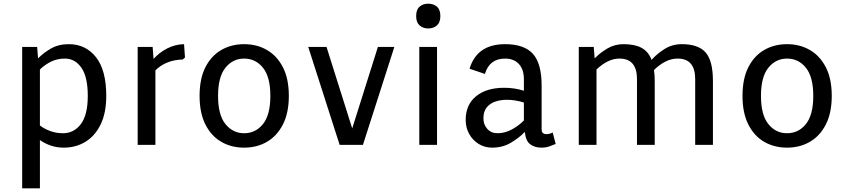

<svg xmlns="http://www.w3.org/2000/svg" viewBox="-20 -784 4591 1039"><path d="M100 235V-530H181L186 -468Q215 -498 256 -521.5Q297 -545 352 -545Q444 -545 499.5 -474.5Q555 -404 555 -265Q555 -173 524.5 -110.5Q494 -48 442 -16.5Q390 15 325 15Q288 15 255.5 4Q223 -7 196 -26V235ZM321 -63Q380 -63 417.5 -112.5Q455 -162 455 -265Q455 -368 420.5 -417.5Q386 -467 331 -467Q291 -467 257.5 -451Q224 -435 196 -408V-105Q219 -87 251.5 -75Q284 -63 321 -63Z M725 0V-530H806L811 -465Q842 -500 885 -522Q928 -544 976 -545L981 -473L969 -462Q923 -461 885 -445.5Q847 -430 821 -403V0Z M1301 15Q1232 15 1177.5 -16.5Q1123 -48 1091.5 -110.5Q1060 -173 1060 -265Q1060 -358 1091.5 -420Q1123 -482 1177.5 -513.5Q1232 -545 1301 -545Q1370 -545 1424.5 -513.5Q1479 -482 1511 -420Q1543 -358 1543 -265Q1543 -173 1511 -110.5Q1479 -48 1424.5 -16.5Q1370 15 1301 15ZM1301 -63Q1363 -63 1403 -112.5Q1443 -162 1443 -265Q1443 -368 1403 -417.5Q1363 -467 1301 -467Q1240 -467 1200 -417.5Q1160 -368 1160 -265Q1160 -162 1200 -112.5Q1240 -63 1301 -63Z M1818 0 1648 -530H1747L1886 -89L2025 -530H2114L1944 0Z M2297 -630Q2269 -630 2250.5 -646.5Q2232 -663 2232 -697Q2232 -732 2250.5 -748Q2269 -764 2297 -764Q2326 -764 2344.5 -748Q2363 -732 2363 -697Q2363 -663 2344.5 -646.5Q2326 -630 2297 -630ZM2249 0V-530H2345V0Z M2643 15Q2603 15 2570.5 -5Q2538 -25 2519 -59Q2500 -93 2500 -135Q2500 -217 2556 -263Q2612 -309 2709 -309Q2736 -309 2763 -305Q2790 -301 2815 -293V-356Q2815 -408 2788 -437.5Q2761 -467 2713 -467Q2629 -467 2604 -384L2521 -412Q2561 -545 2713 -545Q2817 -545 2864 -492.5Q2911 -440 2911 -321V-85Q2911 -69 2918.5 -63.5Q2926 -58 2937 -58Q2945 -58 2954.5 -60.5Q2964 -63 2971 -67L2987 -5Q2971 2 2952 8.5Q2933 15 2910 15Q2874 15 2849.5 -3Q2825 -21 2820 -70Q2789 -38 2744.5 -11.5Q2700 15 2643 15ZM2672 -63Q2710 -63 2747 -82Q2784 -101 2815 -132V-229Q2794 -236 2770 -240Q2746 -244 2723 -244Q2690 -244 2661 -234.5Q2632 -225 2614 -203Q2596 -181 2596 -143Q2596 -110 2617 -86.5Q2638 -63 2672 -63Z M3112 0V-530H3193L3198 -468Q3227 -498 3266.5 -521.5Q3306 -545 3354 -545Q3415 -545 3452 -525Q3489 -505 3506 -460Q3535 -493 3576.5 -519Q3618 -545 3669 -545Q3760 -545 3799 -499.5Q3838 -454 3838 -346V0H3742V-356Q3742 -467 3647 -467Q3613 -467 3580.5 -450.5Q3548 -434 3519 -405Q3521 -392 3522 -377.5Q3523 -363 3523 -346V0H3427V-356Q3427 -467 3332 -467Q3299 -467 3267.5 -451Q3236 -435 3208 -408V0Z M4239 15Q4170 15 4115.5 -16.5Q4061 -48 4029.5 -110.5Q3998 -173 3998 -265Q3998 -358 4029.5 -420Q4061 -482 4115.5 -513.5Q4170 -545 4239 -545Q4308 -545 4362.5 -513.5Q4417 -482 4449 -420Q4481 -358 4481 -265Q4481 -173 4449 -110.5Q4417 -48 4362.5 -16.5Q4308 15 4239 15ZM4239 -63Q4301 -63 4341 -112.5Q4381 -162 4381 -265Q4381 -368 4341 -417.5Q4301 -467 4239 -467Q4178 -467 4138 -417.5Q4098 -368 4098 -265Q4098 -162 4138 -112.5Q4178 -63 4239 -63Z"/></svg>

Font: Orienta
Style: Regular
Weight: 400
Designer: Eduardo Rodriguez Tunni
Foundry: Eduardo Rodriguez Tunni
Version: Version 1.002; ttfautohint (v1.8.4.7-5d5b);gftools[0.9.23]